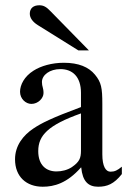

<svg xmlns="http://www.w3.org/2000/svg" viewBox="-20 -698 484 728"><path d="M317 -507 172 -655C155 -673 144 -678 129 -678C107 -678 93 -667 93 -646C93 -630 104 -615 123 -603L277 -507ZM442 -66C425 -52 415 -47 399 -47C381 -47 368 -67 368 -113V-304C368 -365 364 -386 340 -415C316 -444 278 -460 222 -460C177 -460 135 -448 107 -430C72 -408 56 -376 56 -350C56 -323 78 -304 99 -304C125 -304 145 -326 145 -345C145 -366 139 -369 139 -387C139 -414 169 -436 209 -436C254 -436 287 -408 287 -346V-292C174 -250 137 -231 107 -211C68 -185 37 -146 37 -94C37 -28 80 10 142 10C185 10 234 -3 287 -63H288C293 -10 315 10 352 10C386 10 412 0 442 -38ZM287 -127C287 -98 281 -84 252 -64C235 -53 214 -48 194 -48C155 -48 125 -72 125 -125C125 -156 135 -180 159 -202C184 -225 225 -246 287 -268Z"/></svg>

Font: XITS Math
Style: Regular
Weight: 400
Designer: MicroPress Inc., with final additions and corrections provided by Coen Hoffman, Elsevier (retired)
Version: Version 1.108